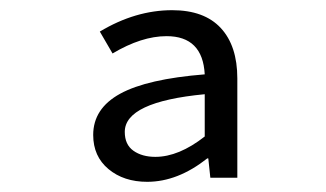

<svg xmlns="http://www.w3.org/2000/svg" viewBox="-20 -744 640 377"><path d="M269 -387Q223 -387 193 -412Q163 -437 163 -479Q163 -531 216 -560Q269 -589 382 -598Q378 -673 307 -673Q258 -673 201 -639L176 -682Q246 -724 318 -724Q381 -724 413.5 -689Q446 -654 446 -590V-395H393L389 -433H387Q329 -387 269 -387ZM285 -436Q331 -436 382 -476V-559Q225 -544 225 -485Q225 -460 242 -448Q259 -436 285 -436Z"/></svg>

Font: TypoPRO Source Code Pro
Style: Regular
Weight: 400
Monospace: yes
Designer: Paul D. Hunt, Teo Tuominen
Foundry: Adobe Systems Incorporated
Version: Version 2.010;PS 1.0;hotconv 1.0.84;makeotf.lib2.5.63406